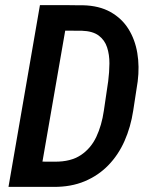

<svg xmlns="http://www.w3.org/2000/svg" viewBox="-20 -731 591 751"><path d="M189.5 0H62.5L81.1 -99.1L194.3 -98.6Q256.8 -98.1 296.1 -124.3Q335.4 -150.4 356.7 -195.6Q377.9 -240.7 386.2 -297.9L403.3 -414.1Q407.7 -448.7 408 -482.9Q408.2 -517.1 398.9 -545.7Q389.6 -574.2 366.2 -591.8Q342.8 -609.4 299.8 -610.8L166 -611.3L183.6 -710.9L304.2 -710.4Q367.7 -709 412.1 -684.1Q456.5 -659.2 482.4 -617.7Q508.3 -576.2 517.1 -523.4Q525.9 -470.7 518.6 -412.6L501 -297.9Q491.2 -233.9 467 -179.4Q442.9 -125 403.8 -84.7Q364.7 -44.4 311.3 -22Q257.8 0.5 189.5 0ZM252.4 -710.9 128.9 0H13.2L136.2 -710.9Z"/></svg>

Font: Roboto Condensed Medium
Style: Italic
Weight: 500
Italic angle: -12°
Designer: Christian Robertson
Foundry: Google
Version: Version 3.0; 2020